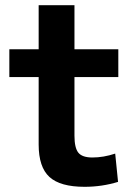

<svg xmlns="http://www.w3.org/2000/svg" viewBox="-20 -710 524 740"><path d="M129 -153V-413H16V-520H129V-690H267V-520H436V-413H267V-187Q267 -140 282 -121.5Q297 -103 336 -103Q379 -103 424 -118L435 -9Q373 10 306 10Q212 10 170.5 -28Q129 -66 129 -153Z"/></svg>

Font: Enso
Style: Bold
Weight: 700
Designer: Coji Morishita
Foundry: UNDERFOREST DESIGN
Version: Version 1.000